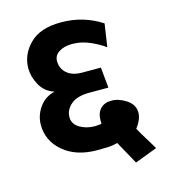

<svg xmlns="http://www.w3.org/2000/svg" viewBox="-110 -788 817 920"><g transform="rotate(-15 298.0 -328.0)"><path d="M162 -386Q115 -401 92 -443Q69 -485 69 -526Q69 -594 121 -646.5Q173 -699 276 -699Q333 -699 383.5 -684Q434 -669 478 -640L461 -526Q432 -548 389 -566.5Q346 -585 303 -585H298Q260 -584 235.5 -568Q211 -552 211 -524Q211 -487 238 -463.5Q265 -440 314 -440H406L416 -338H321Q260 -338 229.5 -311.5Q199 -285 199 -249Q199 -215 231.5 -195.5Q264 -176 307 -176Q315 -176 323.5 -177Q332 -178 339 -179V-199Q339 -233 359 -253.5Q379 -274 413 -274Q450 -274 487 -249.5Q524 -225 524 -185Q524 -168 515.5 -148.5Q507 -129 494 -113Q509 -85 528 -55Q547 -25 562 1L451 43L388 -71Q364 -64 338.5 -63Q313 -62 288 -62Q184 -62 120.5 -115.5Q57 -169 57 -249Q57 -295 85 -335Q113 -375 162 -386Z"/></g></svg>

Font: Palanquin Dark
Style: Regular
Weight: 400
Designer: Pria Ravichandran
Version: Version 1.001